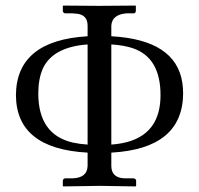

<svg xmlns="http://www.w3.org/2000/svg" viewBox="-20 -666 714 688"><path d="M293.9 -147.9V-506.8Q168.9 -497.6 133.3 -419.9Q117.2 -382.8 117.2 -331.1Q117.2 -184.1 240.2 -155.3Q264.6 -149.9 293.9 -147.9ZM378.9 -147.9Q539.1 -159.2 553.7 -295.9Q555.2 -310.5 555.2 -325.2Q555.2 -459.5 456.1 -493.2Q424.3 -503.9 378.9 -506.8ZM378.9 -71.8Q378.9 -31.2 420.9 -27.3Q427.2 -26.9 433.1 -26.9H460Q466.8 -24.9 467.8 -19V0L465.8 2Q464.8 2 337.9 0L207 2L205.1 0V-19Q207 -25.9 212.9 -26.9H238.8Q293 -28.3 293.9 -71.8V-119.1Q38.1 -132.8 37.1 -325.2Q38.6 -521 293.9 -536.1V-574.2Q293.9 -611.8 256.8 -616.7Q248.5 -617.7 238.8 -618.2H212.9Q206.1 -620.1 205.1 -626V-645L207 -646Q208 -646 335 -645L464.8 -646L466.8 -645V-626Q465.3 -619.1 460 -618.2H433.1Q381.3 -613.8 378.9 -574.2V-536.1Q609.4 -523.4 633.3 -370.1Q636.2 -351.1 636.2 -331.1Q634.8 -133.3 378.9 -119.1Z"/></svg>

Font: Linux Libertine Display O
Style: Regular
Weight: 400
Designer: Philipp H. Poll
Foundry: Philipp H. Poll
Version: Version 5.0.9